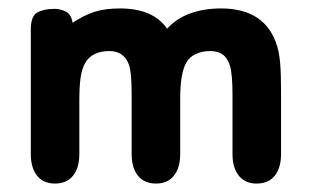

<svg xmlns="http://www.w3.org/2000/svg" viewBox="-20 -425 736 455"><path d="M152 -371Q149 -391 136 -397.5Q123 -404 109 -404Q84 -404 68.5 -395.5Q53 -387 53 -355V-60Q53 -27 68 -8.5Q83 10 110 10Q138 10 153 -8.5Q168 -27 168 -60V-186Q168 -220 171 -241Q174 -262 182 -276Q190 -290 204.5 -297Q219 -304 239 -304Q273 -304 285 -273Q289 -262 290.5 -244Q292 -226 292 -200V-60Q292 -27 307 -8.5Q322 10 350 10Q377 10 392 -8.5Q407 -27 407 -60V-189Q407 -221 410.5 -242Q414 -263 421 -276Q429 -290 444 -297Q459 -304 478 -304Q496 -304 507.5 -296Q519 -288 525 -269Q531 -249 531 -200V-60Q531 -27 546 -8.5Q561 10 588 10Q616 10 631 -8.5Q646 -27 646 -60V-209Q646 -250 644 -274Q642 -298 637 -315Q610 -405 504 -405Q464 -405 431.5 -393.5Q399 -382 376 -357Q343 -405 264 -405Q229 -405 204 -397Q179 -389 152 -371Z"/></svg>

Font: Beiruti
Style: Bold
Weight: 700
Designer: Arlette Boutros
Foundry: Boutros
Version: Version 1.41